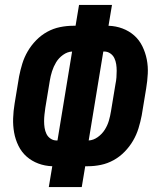

<svg xmlns="http://www.w3.org/2000/svg" viewBox="-20 -755 640 775"><path d="M177 0 191 -84Q161 -85 134.5 -95Q108 -105 87.5 -123Q67 -141 54.5 -166.5Q42 -192 37 -220Q32 -248 33 -277.5Q34 -307 39 -337L57 -446Q62 -472 70 -498Q78 -524 92 -548Q106 -572 126 -592.5Q146 -613 170.5 -626.5Q195 -640 222 -645.5Q249 -651 275 -651H285L299 -735H432L418 -651Q448 -650 474.5 -640Q501 -630 521.5 -612Q542 -594 554.5 -568.5Q567 -543 572.5 -515Q578 -487 576.5 -457.5Q575 -428 570 -398L552 -289Q547 -263 539 -237Q531 -211 517 -187Q503 -163 483 -142.5Q463 -122 438.5 -108.5Q414 -95 387.5 -89.5Q361 -84 335 -84H324L310 0ZM338 -188Q357 -189 374.5 -201.5Q392 -214 403 -231.5Q414 -249 419.5 -268Q425 -287 428 -306L446 -415Q449 -429 450 -442.5Q451 -456 451 -469.5Q451 -483 449 -496Q447 -509 441.5 -520.5Q436 -532 425 -539.5Q414 -547 401 -547H397ZM212 -188 271 -547Q252 -546 234.5 -533.5Q217 -521 206.5 -503.5Q196 -486 190 -467Q184 -448 181 -429L163 -320Q161 -306 159.5 -292.5Q158 -279 158 -265.5Q158 -252 160 -239Q162 -226 167.5 -214.5Q173 -203 184 -195.5Q195 -188 208 -188Z"/></svg>

Font: Iosevka SS04 XBd Ex Obl
Style: Regular
Weight: 800
Width: 7
Italic angle: -9°
Monospace: yes
Designer: Belleve Invis
Foundry: Belleve Invis
Version: Version 19.0.0; ttfautohint (v1.8.4)